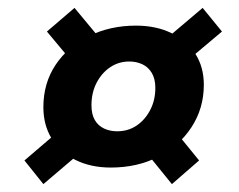

<svg xmlns="http://www.w3.org/2000/svg" viewBox="-20 -542 607 487"><path d="M261 -117Q210 -117 171 -136.5Q132 -156 111 -190.5Q90 -225 90 -270Q90 -331 121 -377.5Q152 -424 205.5 -450.5Q259 -477 325 -477Q376 -477 415 -458Q454 -439 475.5 -405.5Q497 -372 497 -327Q497 -267 465.5 -219Q434 -171 381 -144Q328 -117 261 -117ZM90 -75 42 -135 153 -230 217 -183ZM416 -75 339 -170 411 -226 485 -135ZM277 -209Q305 -209 326.5 -223.5Q348 -238 361 -263Q374 -288 374 -319Q374 -342 365 -357Q356 -372 341 -379Q326 -386 308 -386Q281 -386 259.5 -371.5Q238 -357 225 -332Q212 -307 212 -275Q212 -252 220.5 -237.5Q229 -223 244 -216Q259 -209 277 -209ZM175 -371 99 -462 169 -522 252 -422ZM423 -361 376 -422 494 -522 543 -462Z"/></svg>

Font: DM Sans 24pt Black
Style: Italic
Weight: 900
Italic angle: -10°
Designer: Colophon Foundry, Jonny Pinhorn
Foundry: Colophon Foundry
Version: Version 4.004;gftools[0.9.30]